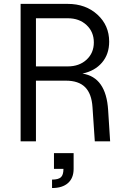

<svg xmlns="http://www.w3.org/2000/svg" viewBox="-20 -720 651 978"><path d="M85 0V-700.2H325.2Q416.5 -700.2 476.3 -645.5Q536.1 -590.8 536.1 -507.8Q536.1 -443.8 499.5 -401.1Q462.9 -358.4 399.9 -345.2Q520.5 -326.7 530.8 -159.2L541 0H462.9L451.2 -173.8Q446.8 -242.7 413.6 -275.9Q380.4 -309.1 315.9 -309.1H163.1V0ZM325.2 -381.8Q383.8 -381.8 420.9 -416Q458 -450.2 458 -503.9Q458 -557.6 420.9 -592.3Q383.8 -627 325.2 -627H163.1V-381.8ZM245.1 194.8Q277.3 194.8 290.3 182.9Q303.2 170.9 303.2 140.1H254.9V60.1H355V140.1Q355 187 326.4 212.4Q297.9 237.8 245.1 237.8Z"/></svg>

Font: Uncut Sans
Style: Regular
Weight: 400
Designer: Kasper Nordkvist
Foundry: UNCUT.wtf
Version: Version 1.304;Glyphs 3.2 (3246)